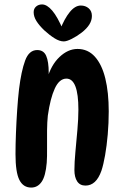

<svg xmlns="http://www.w3.org/2000/svg" viewBox="-20 -848 561 867"><path d="M148 -622Q177 -622 188.5 -596Q200 -570 200 -519Q200 -507 198.5 -493.5Q197 -480 194 -469L192 -489Q210 -554 248.5 -590.5Q287 -627 330 -627Q377 -627 408.5 -592Q440 -557 455.5 -494Q471 -431 471 -345Q471 -292 466.5 -240.5Q462 -189 454.5 -146.5Q447 -104 438 -77Q426 -43 408 -26.5Q390 -10 366 -10Q341 -10 328.5 -29Q316 -48 316 -80Q316 -114 320.5 -162.5Q325 -211 329.5 -261.5Q334 -312 334 -353Q334 -493 280 -493Q248 -493 227.5 -448.5Q207 -404 196 -326Q193 -299 192.5 -259Q192 -219 192.5 -179.5Q193 -140 191 -113Q186 -53 168 -27Q150 -1 121 -1Q85 -1 67.5 -35.5Q50 -70 50 -152Q50 -194 52 -246Q54 -298 57.5 -350.5Q61 -403 66 -446Q76 -527 93.5 -574.5Q111 -622 148 -622ZM268 -661Q249 -661 226.5 -675Q204 -689 180 -711Q157 -733 144.5 -753Q132 -773 132 -793Q132 -809 143 -818.5Q154 -828 170 -828Q192 -828 216 -800Q240 -772 266 -710L251 -713Q271 -764 295 -793.5Q319 -823 345 -823Q366 -823 380.5 -810.5Q395 -798 395 -776Q395 -756 383.5 -737.5Q372 -719 349 -701Q327 -684 304 -672.5Q281 -661 268 -661Z"/></svg>

Font: DynaPuff Condensed
Style: Regular
Weight: 400
Width: 3
Designer: Toshi Omagari, Jennifer Daniel
Foundry: Google Fonts
Version: Version 2.000